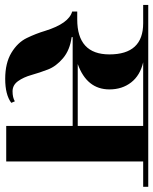

<svg xmlns="http://www.w3.org/2000/svg" viewBox="36 -656 604 757"><g transform="rotate(90 338.5 -278.0)"><path d="M697 -560V-540H597V0H457V-262H107V-258Q158 -251 190 -224Q222 -197 234.5 -164.5Q247 -132 256 -100Q265 -68 280.5 -46.5Q296 -25 320.5 -25Q345 -25 360 -34L366 -20Q334 4 271.5 4Q209 4 168.5 -20.5Q128 -45 110.5 -81Q93 -117 82 -154Q53 -247 6 -260V-280H37Q175 -280 175 -407Q175 -540 52 -540H-20V-560ZM457 -282V-540H206Q258 -528 285.5 -492.5Q313 -457 313 -407Q313 -318 213 -282Z"/></g></svg>

Font: Rozha One
Style: Regular
Weight: 400
Designer: Tim Donaldson, Indian Type Foundry
Foundry: Indian Type Foundry
Version: Version 1.300;PS 1.0;hotconv 1.0.78;makeotf.lib2.5.61930; tt